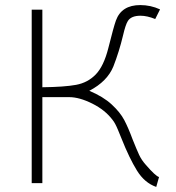

<svg xmlns="http://www.w3.org/2000/svg" viewBox="-20 -722 693 757"><path d="M147 -684V-378Q234 -379 280 -387.5Q326 -396 357.5 -428.5Q389 -461 407 -532Q428 -616 437 -641Q459 -702 533 -702Q574 -702 611 -685L592 -647Q560 -660 534 -660Q497 -660 484 -639Q475 -625 465 -582Q450 -519 427 -460Q403 -401 332 -364Q387 -341 420.5 -310Q454 -279 470 -248.5Q486 -218 503 -172Q519 -132 528.5 -111.5Q538 -91 555 -72Q593 -28 607 -24L596 15Q550 -1 520 -49.5Q490 -98 459 -176Q457 -181 445.5 -209Q434 -237 424 -249Q395 -288 344 -313.5Q293 -339 253 -339H147V0H105V-684Z"/></svg>

Font: Bellota Text Light
Style: Regular
Weight: 300
Designer: Kemie Guaida
Foundry: Kemie Guaida
Version: Version 4.001